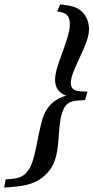

<svg xmlns="http://www.w3.org/2000/svg" viewBox="-102 -735 434 892"><path d="M304.5 -309 293 -270 261.5 -268Q239 -267 224.2 -260.2Q209.5 -253.5 200.2 -239.8Q191 -226 184 -203.5Q176.5 -175 173.8 -139Q171 -103 167.8 -66Q164.5 -29 155 3Q140.5 53.5 94.8 89.8Q49 126 -33.5 132.5L-82.5 136.5L-75.5 98.5L-44.5 96Q-3.5 92.5 18.5 69.5Q40.5 46.5 51.5 7.5Q59.5 -19 65.8 -50.2Q72 -81.5 79 -115.2Q86 -149 95.5 -183Q109.5 -228 140.2 -256Q171 -284 220.5 -294L218 -286.5Q195.5 -292.5 181.2 -303.5Q167 -314.5 160.5 -330Q154 -345.5 154 -364.5Q154 -390 164.5 -423.5Q175 -457 188.5 -493.2Q202 -529.5 212.2 -563.8Q222.5 -598 222.5 -624Q222.5 -646 213.5 -659.8Q204.5 -673.5 183 -678L163.5 -682.5L177.5 -715L214 -709.5Q263 -702.5 287.2 -671.5Q311.5 -640.5 311.5 -600Q311.5 -572.5 298.8 -538.5Q286 -504.5 269.2 -469.5Q252.5 -434.5 239.8 -402.8Q227 -371 227 -348.5Q227 -330.5 238 -321.2Q249 -312 272.5 -310.5Z"/></svg>

Font: Newsreader 24pt
Style: Bold Italic
Weight: 700
Italic angle: -17°
Designer: Hugues Gentile
Foundry: Production Type
Version: Version 1.003